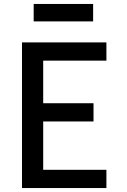

<svg xmlns="http://www.w3.org/2000/svg" viewBox="-20 -949 640 969"><path d="M91 0V-735H517V-643H198V-428H452V-336H198V-92H517V0ZM150 -841V-929H450V-841Z"/></svg>

Font: Iosevka Curly SmBdEx
Style: Regular
Weight: 600
Width: 7
Monospace: yes
Designer: Belleve Invis
Foundry: Belleve Invis
Version: Version 11.1.0; ttfautohint (v1.8.3)